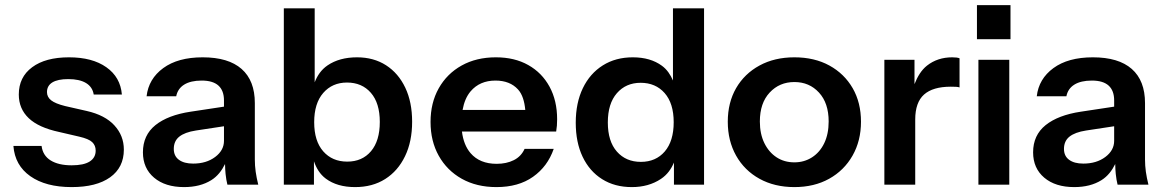

<svg xmlns="http://www.w3.org/2000/svg" viewBox="-20 -734 4603 759"><path d="M432.3 -238.3C407.5 -265.4 370.9 -284.5 322.5 -295.4L237.3 -314.8C211.5 -321.2 193.1 -328.8 182.1 -337.5C171.1 -346.3 165.7 -357.1 165.7 -370C165.7 -386.7 172.8 -399.5 186.9 -408.2C201.2 -416.9 222.2 -421.3 249.9 -421.3C279.5 -421.3 302.9 -416.1 320 -405.8C337.1 -395.5 347.3 -380.3 350.5 -360.3H461.8C458 -406.1 437.5 -442.1 400.4 -468.2C363.3 -494.4 314.1 -507.4 252.8 -507.4C190.8 -507.4 142.3 -494.4 107.1 -468.2C71.8 -442.1 54.3 -406.1 54.3 -360.3C54.3 -322.9 67.4 -291.7 93.5 -266.9C119.6 -242 159.8 -223.8 214.1 -212.2L293.3 -193.8C318.5 -188 335.6 -180.7 344.6 -172C353.7 -163.3 358.2 -152.2 358.2 -138.6C358.2 -119.9 350.3 -105.6 334.5 -95.5C318.8 -85.5 295 -80.5 263.3 -80.5C228.5 -80.5 200.8 -87 180.1 -99.9C159.4 -112.8 147.6 -131.8 144.4 -157H33C36.9 -106 59.1 -66.2 99.8 -37.5C140.5 -8.8 195 5.6 263.3 5.6C328.6 5.6 379.2 -7.3 415.3 -33.1C451.4 -58.9 469.6 -95.4 469.6 -142.5C469.6 -179.3 457.2 -211.2 432.2 -238.3Z M990.7 -55.4C988.5 -71.5 987.4 -87.3 987.4 -102.8V-326.4C987.4 -385.8 969.9 -430.8 935.1 -461.4C900.2 -492.1 848.9 -507.4 781.2 -507.4C716 -507.4 664.1 -493.2 625.3 -464.8C586.6 -436.4 564.7 -399.3 559.5 -353.5H676.6C680.5 -373.5 691 -388.8 708.1 -399.5C725.2 -410.1 748.3 -415.5 777.3 -415.5C807 -415.5 829.1 -408.8 843.6 -395.6C858.1 -382.4 865.4 -362.9 865.4 -337.1V-312.4L733.8 -292.5C673.7 -283.5 627.3 -265.7 594.4 -239.3C561.5 -212.8 545 -177 545 -131.8C545 -89.9 559.7 -56.5 589 -31.7C618.4 -6.8 657.9 5.6 707.6 5.6C750.2 5.6 786.2 -3.6 815.5 -22C839.5 -37 856.6 -59.2 869.6 -85.6C869.9 -71.2 870.5 -57.8 871.7 -46.6C873.3 -31.1 875.7 -16.9 878.9 -4H1000.9C996.4 -22.1 993 -39.2 990.7 -55.3ZM865.4 -177.3C865.4 -152.2 853.8 -130.9 830.6 -113.5C807.3 -96 778.3 -87.3 743.4 -87.3C719.6 -87.3 700.8 -92.3 687.3 -102.3C673.7 -112.3 667 -126.7 667 -145.4C667 -166 674.2 -182.2 688.7 -193.8C703.3 -205.4 725 -213.5 754.1 -218L865.4 -234.9Z M1582.1 -387.4C1564 -425.5 1538.7 -455 1506.1 -476C1473.5 -496.9 1435.3 -507.4 1391.4 -507.4C1345 -507.4 1306.1 -496.8 1274.8 -475.5C1249.9 -458.5 1234.4 -435.3 1224 -408.7V-701H1102V-4.1H1221.1V-96.4C1230.6 -68.9 1244.8 -45.1 1268 -27.8C1298 -5.5 1336.6 5.6 1383.7 5.6C1429.5 5.6 1469.2 -5 1502.7 -26.3C1536.3 -47.6 1562.4 -77.6 1581.1 -116.4C1599.9 -155.1 1609.2 -200.6 1609.2 -252.8C1609.2 -304.5 1600.2 -349.3 1582.1 -387.4ZM1446.6 -136.2C1423.4 -108.8 1392.1 -95.1 1352.7 -95.1C1313.3 -95.1 1281.7 -108.6 1257.8 -135.7C1234 -162.8 1222 -201.2 1222 -250.9C1222 -300.6 1234 -339.2 1257.8 -366.6C1281.7 -394 1313 -407.7 1351.7 -407.7C1391.1 -407.7 1422.6 -394.2 1446.1 -367.1C1469.7 -340 1481.4 -301.6 1481.4 -251.9C1481.4 -202.2 1469.8 -163.6 1446.6 -136.2Z M2152.4 -391.3C2132.4 -428 2104.4 -456.6 2068.2 -476.9C2032.1 -497.3 1989.5 -507.4 1940.4 -507.4C1888.8 -507.4 1843.7 -496.6 1804.9 -475C1766.2 -453.4 1736 -423.4 1714.4 -385C1692.8 -346.6 1682 -302.2 1682 -251.9C1682 -201.5 1692.8 -157 1714.4 -118.3C1736 -79.6 1766.4 -49.2 1805.4 -27.3C1844.5 -5.4 1890.1 5.6 1942.4 5.6C2000.5 5.6 2048.7 -7.9 2087.1 -35.1C2125.5 -62.2 2152.8 -98.9 2168.9 -145.4H2053.7C2044.7 -125.4 2030.5 -110.6 2011.1 -100.9C1991.7 -91.2 1969.2 -86.4 1943.4 -86.4C1898.8 -86.4 1864.5 -100.4 1840.3 -128.5C1821.9 -149.8 1810.5 -178.5 1806.1 -214.1H2178.6C2179.9 -221.9 2180.8 -229.6 2181.5 -237.4C2182.1 -245.1 2182.4 -253.5 2182.4 -262.5C2182.4 -311.6 2172.4 -354.5 2152.4 -391.3ZM1808.6 -299.3C1814 -329.2 1824.3 -354 1840.3 -372.9C1864.5 -401.3 1897.3 -415.5 1938.6 -415.5C1976.7 -415.5 2006.3 -403.8 2027.6 -380.6C2044.9 -361.8 2053.3 -333.3 2056.5 -299.3Z M2640.3 -701V-415.8C2630.4 -438.6 2617.2 -459 2596.7 -474C2566.4 -496.3 2528 -507.4 2481.5 -507.4C2436.4 -507.4 2396.8 -496.8 2363 -475.5C2329.1 -454.2 2302.8 -424.2 2284.1 -385.5C2265.4 -346.7 2256 -301.2 2256 -249C2256 -197.3 2265 -152.5 2283.1 -114.4C2301.2 -76.4 2326.8 -46.8 2360.1 -25.9C2393.3 -4.9 2432.5 5.6 2477.7 5.6C2522.2 5.6 2560.6 -5.2 2592.9 -26.8C2617.9 -43.5 2633.5 -66 2644.2 -91.5V-4.1H2763.2V-701ZM2607.9 -135.2C2584.3 -107.8 2552.8 -94.1 2513.5 -94.1C2474.1 -94.1 2442.5 -107.6 2418.6 -134.8C2394.7 -161.9 2382.8 -200.3 2382.8 -249.9C2382.8 -299.6 2394.7 -338.2 2418.6 -365.6C2442.5 -393 2473.8 -406.7 2512.5 -406.7C2551.9 -406.7 2583.5 -393.2 2607.4 -366.1C2631.2 -339 2643.2 -300.6 2643.2 -250.9C2643.2 -201.2 2631.4 -162.7 2607.9 -135.2Z M3350.7 -385.5C3328.7 -423.5 3298.1 -453.4 3258.7 -475C3219.3 -496.6 3173.1 -507.4 3120.3 -507.4C3068 -507.4 3022 -496.6 2982.4 -475C2942.7 -453.4 2911.9 -423.5 2889.9 -385.5C2868 -347.4 2857 -303.2 2857 -252.8C2857 -202.5 2868 -157.8 2889.9 -118.8C2911.9 -79.7 2942.7 -49.2 2982.4 -27.3C3022 -5.4 3068 5.6 3120.3 5.6C3172.6 5.6 3218.4 -5.4 3257.7 -27.3C3297.1 -49.2 3327.9 -79.7 3350.2 -118.8C3372.4 -157.8 3383.6 -202.5 3383.6 -252.8C3383.6 -303.2 3372.6 -347.4 3350.7 -385.5ZM3238.4 -168.1C3226.8 -143.9 3210.6 -125.2 3190 -112C3169.3 -98.8 3146.1 -92.2 3120.3 -92.2C3093.8 -92.2 3070.4 -98.8 3050.1 -112C3029.8 -125.2 3013.6 -143.9 3001.7 -168.1C2989.8 -192.3 2983.8 -220.9 2983.8 -253.8C2983.8 -302.2 2996.7 -340.3 3022.5 -368C3048.3 -395.8 3080.9 -409.7 3120.3 -409.7C3159.7 -409.7 3192.1 -395.8 3217.6 -368C3243.1 -340.3 3255.8 -302.2 3255.8 -253.8C3255.8 -220.9 3250 -192.3 3238.4 -168.1Z M3744.1 -507.4C3705.4 -507.4 3672.1 -496.4 3644.4 -474.5C3622.4 -457.1 3606.9 -431.5 3595.1 -401.4V-497.7H3476V-4.1H3598V-261.6C3598 -306.7 3609.7 -339.6 3632.9 -360.3C3656.1 -380.9 3691.3 -391.3 3738.4 -391.3C3746.8 -391.3 3753.9 -391.1 3759.7 -390.8C3765.5 -390.5 3770 -389.6 3773.2 -388.4V-503.5C3767.5 -506.1 3757.8 -507.4 3744.3 -507.4Z M3969.8 -4.1V-497.7H3847.8V-4.1ZM3974.6 -579V-713.6H3842V-579Z M4509.7 -55.4C4507.5 -71.5 4506.4 -87.3 4506.4 -102.8V-326.4C4506.4 -385.8 4488.9 -430.8 4454.1 -461.4C4419.2 -492.1 4367.9 -507.4 4300.2 -507.4C4235 -507.4 4183.1 -493.2 4144.3 -464.8C4105.6 -436.4 4083.7 -399.3 4078.5 -353.5H4195.6C4199.5 -373.5 4210 -388.8 4227.1 -399.5C4244.2 -410.1 4267.3 -415.5 4296.3 -415.5C4326 -415.5 4348.1 -408.8 4362.6 -395.6C4377.1 -382.4 4384.4 -362.9 4384.4 -337.1V-312.4L4252.8 -292.5C4192.7 -283.5 4146.3 -265.7 4113.4 -239.3C4080.5 -212.8 4064 -177 4064 -131.8C4064 -89.9 4078.7 -56.5 4108 -31.7C4137.4 -6.8 4176.9 5.6 4226.6 5.6C4269.2 5.6 4305.2 -3.6 4334.5 -22C4358.5 -37 4375.6 -59.2 4388.6 -85.6C4388.9 -71.2 4389.5 -57.8 4390.7 -46.6C4392.3 -31.1 4394.7 -16.9 4397.9 -4H4519.9C4515.4 -22.1 4512 -39.2 4509.7 -55.3ZM4384.4 -177.3C4384.4 -152.2 4372.8 -130.9 4349.6 -113.5C4326.3 -96 4297.3 -87.3 4262.4 -87.3C4238.6 -87.3 4219.8 -92.3 4206.3 -102.3C4192.7 -112.3 4186 -126.7 4186 -145.4C4186 -166 4193.2 -182.2 4207.7 -193.8C4222.3 -205.4 4244 -213.5 4273.1 -218L4384.4 -234.9Z"/></svg>

Font: Diatome Semibold
Style: Regular
Weight: 600
Designer: 15.100.17
Foundry: 15.100.17
Version: Version 1.005;Fontself Maker 3.5.8